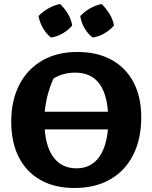

<svg xmlns="http://www.w3.org/2000/svg" viewBox="-20 -925 760 957"><path d="M351 12Q252 12 181.5 -28Q111 -68 73.5 -142Q36 -216 36 -319Q36 -424 76 -502Q116 -580 190 -623Q264 -666 365 -666Q465 -666 536.5 -626.5Q608 -587 646 -514Q684 -441 684 -341Q684 -232 644 -153Q604 -74 529.5 -31Q455 12 351 12ZM247 -534Q211 -455 203 -368H518Q504 -563 355 -563Q295 -563 247 -534ZM362 -86Q429 -86 469 -135.5Q509 -185 518 -280H203Q210 -186 250.5 -136Q291 -86 362 -86ZM279 -905Q303 -883 319 -855.5Q335 -828 340 -798Q321 -775 292.5 -758.5Q264 -742 234 -738Q211 -756 194.5 -784.5Q178 -813 172 -845Q193 -867 221 -883Q249 -899 279 -905ZM487 -905Q509 -883 526 -855.5Q543 -828 548 -798Q529 -775 500 -758.5Q471 -742 442 -738Q418 -756 401.5 -784.5Q385 -813 380 -845Q401 -867 428.5 -883Q456 -899 487 -905Z"/></svg>

Font: Piazzolla
Style: Bold
Weight: 700
Designer: Juan Pablo del Peral
Foundry: Huerta Tipografica
Version: Version 1.330